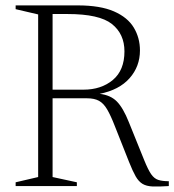

<svg xmlns="http://www.w3.org/2000/svg" viewBox="-20 -690 646 712"><path d="M38 -656V-670H268Q351.5 -670 402.5 -647.8Q453.5 -625.5 476.2 -587.5Q499 -549.5 499 -503Q499 -443.5 460.5 -400Q422 -356.5 349.5 -342Q389.5 -337.5 413 -314Q436.5 -290.5 458 -236.5L515 -95.5Q529 -61 540.2 -44.5Q551.5 -28 566.5 -23Q581.5 -18 606 -18V0Q569 2.5 546 1.5Q523 0.5 508.5 -8.2Q494 -17 483 -36.2Q472 -55.5 458.5 -89.5L406 -222Q390.5 -262 377.2 -284.5Q364 -307 347 -316.2Q330 -325.5 303 -325.5H175V-33.5L265 -14V0H38V-14L121.5 -33.5V-636.5ZM289.5 -357.5Q355.5 -357.5 398.5 -393.5Q441.5 -429.5 441.5 -499.5Q441.5 -564 395 -601Q348.5 -638 230.5 -638H175V-357.5Z"/></svg>

Font: Newsreader Text Light
Style: Regular
Weight: 300
Designer: Hugues Gentile
Foundry: Production Type
Version: Version 1.001